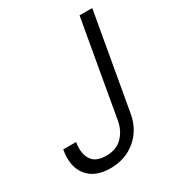

<svg xmlns="http://www.w3.org/2000/svg" viewBox="-170 -804 840 916"><g transform="rotate(-30 249.5 -346.0)"><path d="M314 -169.9 407.2 -699.2H477.1L383.8 -169.9Q369.6 -90.3 311.8 -41.7Q253.9 6.8 171.9 6.8Q86.9 6.8 45.7 -44.4Q4.4 -95.7 20 -184.1H90.8Q81.1 -127 102.8 -91.1Q124.5 -55.2 183.1 -55.2Q239.7 -55.2 272.2 -88.1Q304.7 -121.1 314 -169.9Z"/></g></svg>

Font: SVN-Poppins Light
Style: Italic
Weight: 300
Italic angle: -10°
Designer: Ninad Kale (Devanagari), Jonny Pinhorn (Latin)
Foundry: Indian Type Foundry
Version: Version 3.002 2017